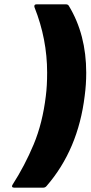

<svg xmlns="http://www.w3.org/2000/svg" viewBox="-20 -777 417 884"><path d="M297 -750Q377 -618 377 -442Q377 -388 370 -336Q340 -88 194 80Q188 87 179 87H45Q38 87 36 83Q34 79 38 73Q94 -14 135 -112Q176 -210 191 -335Q197 -381 197 -443Q197 -597 139 -743Q138 -745 138 -748Q138 -757 148 -757H284Q293 -757 297 -750Z"/></svg>

Font: Barlow Semi Condensed ExtraBold
Style: Italic
Weight: 800
Width: 4
Italic angle: -7°
Designer: Jeremy Tribby
Foundry: Tribby Type
Version: Version 1.408